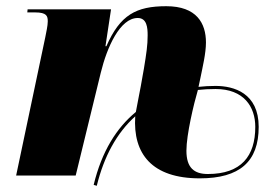

<svg xmlns="http://www.w3.org/2000/svg" viewBox="-20 -566 875 619"><path d="M282 30 292 33C315 -61 356 -137 416 -191C408 -70 470 9 624 9C753 9 814 -45 814 -157C814 -266 734 -289 675 -289C656 -289 638 -288 620 -286L626 -314C633 -349 644 -394 644 -429C644 -491 614 -546 516 -546C419 -546 367 -518 323 -417H320L338 -536H69L68 -526H93C131 -526 134 -514 134 -497C134 -483 129 -462 126 -446L32 0H224L305 -332C325 -414 367 -508 424 -508C454 -508 456 -476 456 -452C456 -420 452 -394 444 -345L439 -317C433 -280 424 -240 418 -205C356 -154 308 -78 282 30ZM650 -5C606 -5 581 -25 581 -80C581 -132 605 -232 618 -276C636 -278 655 -279 675 -279C766 -279 803 -222 803 -157C803 -63 758 -5 650 -5Z"/></svg>

Font: Noto Serif Display Black
Style: Italic
Weight: 900
Italic angle: -12°
Designer: Monotype Design Team
Foundry: Monotype Imaging Inc.
Version: Version 2.009